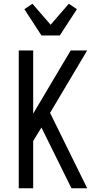

<svg xmlns="http://www.w3.org/2000/svg" viewBox="-20 -1004 540 1024"><path d="M361 0 201 -324 157 -252V0H80V-735H157V-398L357 -735H445L247 -402L445 0ZM201 -815 110 -955 153 -984 250 -872 347 -984 390 -955 299 -815Z"/></svg>

Font: Iosevka MaddieWtf
Style: Regular
Weight: 400
Monospace: yes
Designer: Belleve Invis
Foundry: Belleve Invis
Version: Version 31.3.0; ttfautohint (v1.8.3)